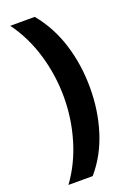

<svg xmlns="http://www.w3.org/2000/svg" viewBox="-166 -779 677 996"><g transform="rotate(-20 173.0 -281.5)"><path d="M164 158H30Q96 68 130 -46Q164 -160 164 -279Q164 -400 130 -514.5Q96 -629 29 -721H164Q237 -633 272.5 -519Q308 -405 308 -278Q308 -152 272.5 -39.5Q237 73 164 158Z"/></g></svg>

Font: Noto Sans UI ExtraBold
Style: Regular
Weight: 800
Designer: Monotype Design Team
Foundry: Monotype Imaging Inc.
Version: Version 1.001